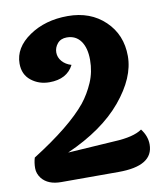

<svg xmlns="http://www.w3.org/2000/svg" viewBox="-84 -814 751 882"><g transform="rotate(-10 292.0 -373.0)"><path d="M560 -100Q560 0 398 0H130Q69 0 40 -36Q23 -58 23 -83.5Q23 -109 30 -132Q209 -245 285 -338Q316 -377 337 -425.5Q358 -474 358 -530Q358 -586 335 -618Q312 -650 270 -650Q242 -650 226.5 -631.5Q211 -613 211 -590Q211 -567 227 -548.5Q243 -530 270 -522Q239 -461 157 -461Q108 -461 72 -489.5Q36 -518 36 -569Q36 -643 111 -694.5Q186 -746 291.5 -746Q397 -746 464.5 -681.5Q532 -617 532 -517Q532 -417 443 -310Q354 -203 185 -128L403 -142Q493 -146 533 -174Q560 -139 560 -100Z"/></g></svg>

Font: Laila
Style: Bold
Weight: 700
Designer: Hitesh Malaviya
Foundry: Indian Type Foundry
Version: Version 1.302;PS 1.0;hotconv 1.0.78;makeotf.lib2.5.61930; tt